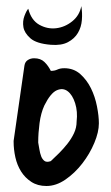

<svg xmlns="http://www.w3.org/2000/svg" viewBox="-20 -619 370 640"><path d="M25.4 -149.4 61.5 -400.4Q63.5 -413.1 72.8 -418.9Q82 -424.8 93.8 -424.8Q115.2 -424.8 127.9 -412.6Q140.6 -400.4 149.4 -382.8H150.4Q162.1 -382.8 171.4 -387.2Q180.7 -391.6 194.3 -391.6Q225.6 -391.6 247.6 -372.1Q269.5 -352.5 283.2 -324.7Q296.9 -296.9 303.2 -264.6Q309.6 -232.4 309.6 -208Q309.6 -178.7 294.4 -142.6Q279.3 -106.4 254.4 -74.2Q229.5 -42 198.2 -20.5Q167 1 134.8 1Q105.5 1 84.5 -12.7Q63.5 -26.4 50.3 -47.4Q37.1 -68.4 31.2 -94.7Q25.4 -121.1 25.4 -146.5ZM107.4 -143.6Q109.4 -133.8 111.3 -121.1Q113.3 -108.4 117.2 -98.1Q121.1 -87.9 128.4 -82.5Q135.7 -77.1 149.4 -82Q162.1 -93.8 176.8 -108.4Q191.4 -123 204.6 -139.6Q217.8 -156.2 226.6 -174.8Q235.4 -193.4 235.4 -213.9Q239.3 -247.1 230.5 -274.9Q221.7 -302.7 205.6 -314.9Q189.5 -327.1 168.9 -317.9Q148.4 -308.6 127.9 -267.6Q116.2 -242.2 111.8 -208.5Q107.4 -174.8 107.4 -146.5ZM149.4 -469.7Q101.6 -473.6 81.5 -491.2Q61.5 -508.8 58.1 -528.3Q54.7 -547.9 61.5 -565.9Q68.4 -584 74.2 -589.8Q84 -551.8 110.8 -536.6Q137.7 -521.5 167 -524.9Q196.3 -528.3 220.7 -547.9Q245.1 -567.4 251 -598.6Q254.9 -576.2 252.9 -552.2Q251 -528.3 239.7 -509.3Q228.5 -490.2 206.5 -478.5Q184.6 -466.8 149.4 -469.7Z"/></svg>

Font: Covered By Your Grace
Style: Regular
Weight: 400
Designer: Kimberly Geswein
Foundry: Kimberly Geswein
Version: Version 1.0